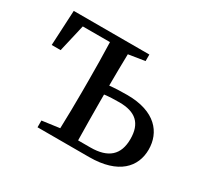

<svg xmlns="http://www.w3.org/2000/svg" viewBox="-112 -678 892 838"><g transform="rotate(30 333.5 -259.5)"><path d="M340 -39C339 -95 338 -175 338 -230V-269C361 -272 386 -273 413 -273C495 -273 535 -237 535 -158C535 -79 492 -39 402 -39ZM422 -486V-519H41L32 -342H77L109 -480H246C248 -424 249 -344 249 -289V-230C249 -177 248 -101 246 -46L158 -34V0H418C566 0 627 -71 627 -158C627 -244 569 -318 427 -318C399 -318 368 -317 338 -314C338 -364 339 -426 340 -473Z"/></g></svg>

Font: Noto Serif CJK JP Medium
Style: Regular
Weight: 500
Designer: Ryoko NISHIZUKA 西塚涼子 (kana & ideographs); Frank Grießhammer (Latin, Greek & Cyrillic); Wenlong ZHANG 张文龙 (bopomofo); San
Foundry: Adobe Systems Incorporated
Version: Version 1.000;PS 1;hotconv 16.6.53;makeotf.lib2.5.65590